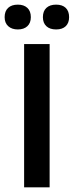

<svg xmlns="http://www.w3.org/2000/svg" viewBox="-30 -808 318 828"><path d="M-10 -734Q-10 -760 5 -774Q20 -788 47 -788Q73 -788 88 -774Q103 -760 103 -734Q103 -709 88 -695Q73 -681 47 -681Q21 -681 5.5 -695Q-10 -709 -10 -734ZM155 -734Q155 -760 170 -774Q185 -788 212 -788Q239 -788 253.5 -774Q268 -760 268 -734Q268 -709 253.5 -695Q239 -681 212 -681Q185 -681 170 -695Q155 -709 155 -734ZM74 -618H184V0H74Z"/></svg>

Font: Athiti SemiBold
Style: Regular
Weight: 600
Designer: CadsonDemak Team
Foundry: CadsonDemak
Version: Version 1.032